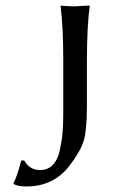

<svg xmlns="http://www.w3.org/2000/svg" viewBox="-20 -668 425 698"><path d="M210 -257.8V-444.8Q210 -573.7 200.2 -645L202.1 -647.9Q219.2 -645 252.9 -645Q252.9 -645 305.2 -647.9L306.2 -645Q296.4 -579.1 295.9 -444.8V-279.8Q295.9 -194.8 284.4 -156.5Q272.9 -118.2 232.9 -65.9Q174.8 10.3 75.2 9.8Q44.4 9.8 29.8 1L28.8 -2Q41 -22.9 57.1 -84L67.9 -85Q86.9 -49.8 126 -49.8Q153.8 -49.8 171.9 -68.4Q189.9 -86.9 197.5 -122.6Q205.1 -158.2 207.5 -187Q210 -215.8 210 -257.8Z"/></svg>

Font: Biolilbert
Style: Regular
Weight: 400
Designer: Philipp H. Poll
Foundry: Philipp H. Poll
Version: Version 1.1.0